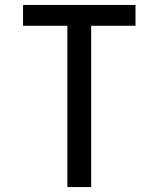

<svg xmlns="http://www.w3.org/2000/svg" viewBox="-20 -755 640 775"><path d="M252 0V-651H73V-735H527V-651H348V0Z"/></svg>

Font: Iosevka SS04 Medium Extended
Style: Regular
Weight: 500
Width: 7
Monospace: yes
Designer: Belleve Invis
Foundry: Belleve Invis
Version: Version 19.0.0; ttfautohint (v1.8.4)